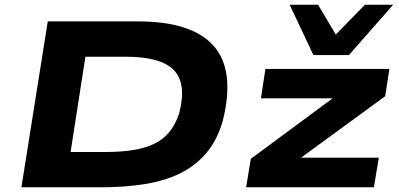

<svg xmlns="http://www.w3.org/2000/svg" viewBox="-20 -796 1695 816"><path d="M71 0 183 -705H567Q796 -705 888 -601Q980 -497 927 -283Q903 -199 855.5 -144Q808 -89 742 -57.5Q676 -26 591.5 -13Q507 0 408 0ZM280 -150H426Q490 -150 541 -157.5Q592 -165 631.5 -183Q671 -201 698.5 -233.5Q726 -266 742 -316Q774 -442 718.5 -498.5Q663 -555 513 -555H343ZM1026 0 1046 -121 1449 -419 1429 -378H1089L1108 -503H1635L1617 -387L1209 -89L1230 -126H1590L1569 0ZM1312 -562 1211 -776H1332L1407 -649L1531 -776H1651L1463 -562Z"/></svg>

Font: Nunito Sans 7pt Expanded ExtraBold
Style: Italic
Weight: 800
Width: 7
Italic angle: -9°
Designer: Vernon Adams
Foundry: Vernon Adams
Version: Version 3.101;gftools[0.9.27]